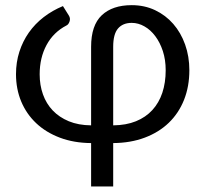

<svg xmlns="http://www.w3.org/2000/svg" viewBox="-20 -534 777 726"><path d="M324.5 -357Q324.5 -438.5 365 -476.5Q405.5 -514.5 478 -514.5Q526.5 -514.5 566.5 -495.5Q606.5 -476.5 635.2 -443.5Q664 -410.5 680 -365.5Q696 -320.5 696 -268.5Q696 -207 675.8 -156.2Q655.5 -105.5 618 -69.5Q580.5 -33.5 527.2 -13.5Q474 6.5 408 7V171H324.5V7Q259 6.5 206.2 -13.5Q153.5 -33.5 116.8 -68.2Q80 -103 60.2 -150.2Q40.5 -197.5 40.5 -253.5Q40.5 -298.5 53.2 -338.2Q66 -378 89.2 -411Q112.5 -444 145.2 -469.2Q178 -494.5 218 -511L240.5 -475Q247 -464.5 243 -452.8Q239 -441 231 -437.5Q182 -412 156 -363.8Q130 -315.5 130 -253Q130 -212 142.5 -177Q155 -142 179.5 -116.2Q204 -90.5 240.2 -75.5Q276.5 -60.5 324.5 -60ZM408 -60Q457 -60.5 494 -75.5Q531 -90.5 556 -117.8Q581 -145 593.8 -183.2Q606.5 -221.5 606.5 -268.5Q606.5 -308 595.8 -340.8Q585 -373.5 567.2 -397.2Q549.5 -421 526.2 -434.2Q503 -447.5 478 -447.5Q444.5 -447.5 426.2 -426.2Q408 -405 408 -357Z"/></svg>

Font: Lato
Style: Regular
Weight: 400
Designer: Lukasz Dziedzic with Adam Twardoch and Botio Nikoltchev
Foundry: tyPoland Lukasz Dziedzic
Version: Version 2.010; 2014-09-01; http://www.latofonts.com/; ttfaut